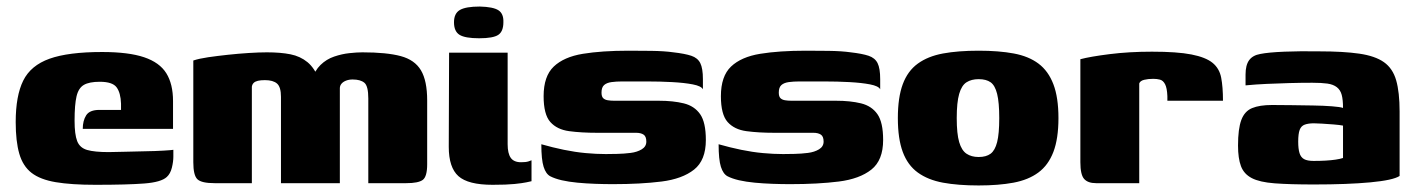

<svg xmlns="http://www.w3.org/2000/svg" viewBox="-20 -560 4328 587"><path d="M272 5Q198 5 150.5 -3Q103 -11 76.5 -31.5Q50 -52 39 -90Q28 -128 28 -187Q28 -267 51 -313.5Q74 -360 131.5 -380.5Q189 -401 292 -401Q373 -401 420.5 -385Q468 -369 488.5 -336Q509 -303 509 -251V-166H233Q233 -191 243.5 -207.5Q254 -224 284 -224H350V-243Q349 -276 336.5 -293Q324 -310 285 -310Q253 -310 236.5 -300.5Q220 -291 214 -265.5Q208 -240 208 -191Q208 -149 216 -128.5Q224 -108 246.5 -101.5Q269 -95 312 -95Q329 -95 359.5 -96Q390 -97 422.5 -97.5Q455 -98 480 -99.5Q505 -101 510 -102V-81Q510 -66 505.5 -47.5Q501 -29 490 -19Q473 -3 421 1Q369 5 272 5Z M636 0Q596 0 583.5 -12Q571 -24 571 -64V-375Q589 -381 616.5 -385Q644 -389 676.5 -392.5Q709 -396 740.5 -398Q772 -400 796 -400Q838 -400 868 -394Q898 -388 920 -370Q942 -352 957 -314L933 -315Q942 -344 960 -361.5Q978 -379 1001.5 -387Q1025 -395 1048 -397.5Q1071 -400 1088 -400Q1162 -400 1205 -388.5Q1248 -377 1267 -345Q1286 -313 1286 -253V-58Q1286 -20 1272.5 -10Q1259 0 1222 0H1106Q1106 -65 1106 -129.5Q1106 -194 1106 -259Q1106 -297 1094 -307Q1082 -317 1058 -317Q1047 -317 1038 -313.5Q1029 -310 1024 -304Q1019 -298 1019 -290V0H839V-264Q839 -294 827 -304.5Q815 -315 790 -315Q777 -315 768.5 -313Q760 -311 755.5 -306.5Q751 -302 750 -295V0Z M1486 5Q1411 5 1381.5 -21.5Q1352 -48 1352 -111L1353 -399H1532V-119Q1532 -91 1541.5 -77.5Q1551 -64 1573 -64Q1588 -64 1595.5 -66.5Q1603 -69 1605 -70V-6Q1601 -5 1589 -2.5Q1577 0 1553 2.5Q1529 5 1486 5ZM1445 -443Q1402 -443 1385 -453.5Q1368 -464 1368 -492Q1368 -519 1386 -529.5Q1404 -540 1447 -540Q1488 -539 1504 -528.5Q1520 -518 1519 -492Q1519 -464 1503.5 -453.5Q1488 -443 1445 -443Z M1854 3Q1828 3 1800 2Q1772 1 1745.5 -1.5Q1719 -4 1697 -9Q1676 -14 1662.5 -21Q1649 -28 1642 -50Q1635 -72 1635 -119Q1670 -109 1704 -102Q1738 -95 1770.5 -92Q1803 -89 1832 -89Q1846 -89 1867 -89.5Q1888 -90 1908 -92.5Q1928 -95 1942 -103.5Q1956 -112 1956 -127Q1956 -143 1947.5 -148.5Q1939 -154 1925 -154H1806Q1757 -154 1720 -159Q1683 -164 1662.5 -187Q1642 -210 1642 -266Q1642 -327 1673 -356.5Q1704 -386 1762 -395.5Q1820 -405 1902 -405Q1932 -405 1971.5 -404.5Q2011 -404 2039 -400Q2074 -396 2093.5 -389.5Q2113 -383 2121 -367Q2129 -351 2129 -318V-287Q2124 -297 2098 -302Q2072 -307 2035 -309Q1998 -311 1957.5 -311Q1917 -311 1882 -311Q1864 -311 1849.5 -309Q1835 -307 1827 -300Q1819 -293 1819 -277Q1819 -265 1824 -260Q1829 -255 1838 -253.5Q1847 -252 1858 -252H1994Q2038 -252 2070.5 -244Q2103 -236 2120.5 -211Q2138 -186 2138 -132Q2138 -70 2102 -41.5Q2066 -13 2002.5 -5Q1939 3 1854 3Z M2396 3Q2370 3 2342 2Q2314 1 2287.5 -1.5Q2261 -4 2239 -9Q2218 -14 2204.5 -21Q2191 -28 2184 -50Q2177 -72 2177 -119Q2212 -109 2246 -102Q2280 -95 2312.5 -92Q2345 -89 2374 -89Q2388 -89 2409 -89.5Q2430 -90 2450 -92.5Q2470 -95 2484 -103.5Q2498 -112 2498 -127Q2498 -143 2489.5 -148.5Q2481 -154 2467 -154H2348Q2299 -154 2262 -159Q2225 -164 2204.5 -187Q2184 -210 2184 -266Q2184 -327 2215 -356.5Q2246 -386 2304 -395.5Q2362 -405 2444 -405Q2474 -405 2513.5 -404.5Q2553 -404 2581 -400Q2616 -396 2635.5 -389.5Q2655 -383 2663 -367Q2671 -351 2671 -318V-287Q2666 -297 2640 -302Q2614 -307 2577 -309Q2540 -311 2499.5 -311Q2459 -311 2424 -311Q2406 -311 2391.5 -309Q2377 -307 2369 -300Q2361 -293 2361 -277Q2361 -265 2366 -260Q2371 -255 2380 -253.5Q2389 -252 2400 -252H2536Q2580 -252 2612.5 -244Q2645 -236 2662.5 -211Q2680 -186 2680 -132Q2680 -70 2644 -41.5Q2608 -13 2544.5 -5Q2481 3 2396 3Z M2972 7Q2909 7 2863 -1.5Q2817 -10 2786 -32.5Q2755 -55 2740 -95.5Q2725 -136 2725 -199Q2725 -262 2740 -302.5Q2755 -343 2786 -365.5Q2817 -388 2863 -396.5Q2909 -405 2972 -405Q3034 -405 3079.5 -396.5Q3125 -388 3155 -365.5Q3185 -343 3200.5 -302.5Q3216 -262 3216 -199Q3216 -136 3200.5 -95.5Q3185 -55 3154.5 -32.5Q3124 -10 3078.5 -1.5Q3033 7 2972 7ZM2972 -80Q2995 -80 3008.5 -90Q3022 -100 3028.5 -125.5Q3035 -151 3035 -199Q3035 -247 3028.5 -273Q3022 -299 3008.5 -308.5Q2995 -318 2972 -318Q2950 -318 2935 -308.5Q2920 -299 2912.5 -273Q2905 -247 2905 -199Q2905 -151 2912.5 -125.5Q2920 -100 2935 -90Q2950 -80 2972 -80Z M3463 0H3331Q3306 0 3294.5 -13Q3283 -26 3283 -64V-379Q3313 -387 3372.5 -394.5Q3432 -402 3502 -402Q3579 -402 3622.5 -393.5Q3666 -385 3687 -368Q3708 -351 3713.5 -322.5Q3719 -294 3719 -252H3549V-266Q3548 -291 3542 -302.5Q3536 -314 3526.5 -316.5Q3517 -319 3506 -319Q3490 -319 3478 -316Q3466 -313 3463 -305Z M3997 4Q3923 4 3877 0.5Q3831 -3 3807 -15.5Q3783 -28 3774 -52Q3765 -76 3765 -115Q3765 -166 3775 -193Q3785 -220 3808 -229.5Q3831 -239 3869 -239Q3895 -239 3928.5 -238.5Q3962 -238 3994.5 -237.5Q4027 -237 4052.5 -235Q4078 -233 4086 -230Q4086 -255 4082 -270Q4078 -285 4067 -293.5Q4056 -302 4038 -304.5Q4020 -307 3992 -307Q3957 -307 3921.5 -306Q3886 -305 3852.5 -303.5Q3819 -302 3788 -299V-332Q3788 -361 3799 -376Q3810 -391 3833 -395Q3858 -400 3906.5 -402Q3955 -404 4013 -403Q4087 -403 4135.5 -396Q4184 -389 4211 -370Q4238 -351 4248.5 -314.5Q4259 -278 4259 -219V-22Q4239 -9 4169.5 -2.5Q4100 4 3997 4ZM3996 -68Q4016 -68 4033 -69Q4050 -70 4063.5 -72Q4077 -74 4086 -77V-176Q4076 -178 4057.5 -179.5Q4039 -181 4022 -182Q4005 -183 3997 -183Q3980 -183 3969 -179Q3958 -175 3953.5 -163Q3949 -151 3949 -127Q3949 -105 3953 -92Q3957 -79 3967 -73.5Q3977 -68 3996 -68Z"/></svg>

Font: Genos ExtraBold
Style: Regular
Weight: 800
Designer: Robert E. Leuschke
Foundry: Robert E. Leuschke
Version: Version 1.010